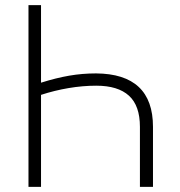

<svg xmlns="http://www.w3.org/2000/svg" viewBox="-20 -727 700 747"><path d="M524.4 0V-233.4Q524.4 -315.9 481.7 -354.7Q439 -393.6 354.5 -393.6Q301.8 -393.6 246.8 -384.3Q191.9 -375 139.6 -357.9V0H90.8V-707H139.6V-405.3Q198.2 -423.8 249.3 -432.6Q300.3 -441.4 353.5 -441.4Q575.2 -439.9 575.2 -233.4V0Z"/></svg>

Font: Pretendard GOV ExtraLight
Style: Regular
Weight: 200
Designer: Base glyphs from Inter by Rasmus Andersson; Hangeul glyphs from Noto Sans CJK(Source Han Sans) by Jang Soo-young and Kan
Foundry: Kil Hyung-jin
Version: Version 1.309